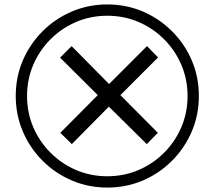

<svg xmlns="http://www.w3.org/2000/svg" viewBox="-20 -782 968 866"><path d="M304 -132 252 -183 421 -353 251 -522 303 -574 472 -403 643 -574 693 -523 523 -353 692 -183 642 -132 471 -301ZM464 64Q379 64 304 32Q229 0 172 -57Q115 -114 83 -189Q51 -264 51 -349Q51 -435 83 -509.5Q115 -584 172 -641Q229 -698 304 -730Q379 -762 464 -762Q550 -762 624.5 -730Q699 -698 756 -641Q813 -584 845 -509.5Q877 -435 877 -349Q877 -264 845 -189Q813 -114 756 -57Q699 0 624.5 32Q550 64 464 64ZM464 13Q539 13 604.5 -15Q670 -43 720 -93Q770 -143 798 -208.5Q826 -274 826 -349Q826 -424 798 -489.5Q770 -555 720 -605Q670 -655 604.5 -683Q539 -711 464 -711Q389 -711 323.5 -683Q258 -655 208 -605Q158 -555 130 -489.5Q102 -424 102 -349Q102 -274 130 -208.5Q158 -143 208 -93Q258 -43 323.5 -15Q389 13 464 13Z"/></svg>

Font: lmalayalam85
Style: Book
Weight: 400
Designer: Jelle Bosma - Monotype Design Team
Foundry: Monotype Imaging Inc.
Version: Version 2.003